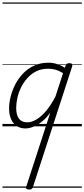

<svg xmlns="http://www.w3.org/2000/svg" viewBox="-20 -1030 687 1565"><path d="M187 17Q146 17 116 -3Q86 -23 70 -59.5Q54 -96 54 -146Q54 -190 66.5 -241Q79 -292 104 -341Q129 -390 167.5 -430.5Q206 -471 258 -495Q310 -519 376 -519Q410 -519 445 -508Q480 -497 508 -477L515 -495Q518 -506 524.5 -510.5Q531 -515 545 -515Q563 -515 567.5 -507.5Q572 -500 568 -488L248 496Q244 506 238 510.5Q232 515 217 515Q205 515 197 510Q189 505 193 494L390 -112Q354 -63 317 -35Q280 -7 247 5Q214 17 187 17ZM112 -150Q112 -114 121.5 -87.5Q131 -61 151 -47Q171 -33 202 -33Q237 -33 276 -55.5Q315 -78 354.5 -124.5Q394 -171 432 -243L494 -434Q459 -455 429.5 -462.5Q400 -470 373 -470Q319 -470 277 -449.5Q235 -429 203.5 -394Q172 -359 151.5 -317Q131 -275 121.5 -231.5Q112 -188 112 -150ZM0 490H647V500H0ZM0 -20H647V0H0ZM0 -505H647V-500H0ZM0 -1010H647V-1000H0Z"/></svg>

Font: Playwrite BE VLG Guides
Style: Regular
Weight: 400
Designer: Veronika Burian, José Scaglione
Foundry: TypeTogether
Version: Version 1.003